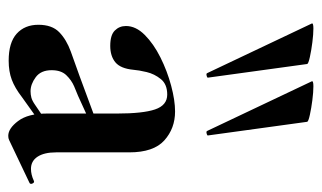

<svg xmlns="http://www.w3.org/2000/svg" viewBox="-177 -594 779 465"><g transform="rotate(90 212.5 -361.5)"><path d="M319 6Q315 8 309 8Q291 8 273 -16Q255 -40 255 -85V-255Q255 -318 245 -347.5Q235 -377 209 -377Q184 -377 171.5 -361.5Q159 -346 154.5 -327Q150 -308 149 -295Q146 -264 131 -251.5Q116 -239 91 -239Q65 -239 54 -250Q43 -261 43 -277Q43 -301 64.5 -322.5Q86 -344 119 -360.5Q152 -377 187.5 -386.5Q223 -396 250 -396Q291 -396 320 -370Q349 -344 349 -285V-108Q349 -79 359.5 -63Q370 -47 389 -47Q403 -47 418 -54Q422 -56 424.5 -50.5Q427 -45 422 -43ZM127 7Q83 7 61.5 -12.5Q40 -32 40 -65Q40 -98 58 -115.5Q76 -133 105 -143.5Q134 -154 165 -165L265 -202L269 -187L212 -161Q204 -158 189 -151.5Q174 -145 162 -132.5Q150 -120 150 -97Q150 -71 167 -58.5Q184 -46 201 -46Q209 -46 216.5 -48Q224 -50 234 -57L284 -91L285 -75L215 -25Q193 -8 173 -0.5Q153 7 127 7ZM297 -474Q298 -471 303.5 -472.5Q309 -474 308 -476L275 -716Q274 -719 258 -722.5Q242 -726 222.5 -728.5Q203 -731 189 -731Q175 -731 177 -727ZM157 -474Q158 -471 163.5 -472.5Q169 -474 168 -476L135 -716Q134 -719 118 -722.5Q102 -726 82.5 -728.5Q63 -731 49 -731Q35 -731 37 -727Z"/></g></svg>

Font: Cormorant Garamond Light
Style: Regular
Weight: 300
Designer: Christian Thalmann (Catharsis Fonts)
Foundry: Catharsis Fonts
Version: Version 4.001